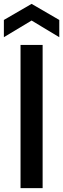

<svg xmlns="http://www.w3.org/2000/svg" viewBox="-31 -971 326 991"><path d="M75 -739V0H189V-739ZM-11 -779 132 -865 275 -779V-868L132 -951L-11 -868Z"/></svg>

Font: Malmofest Medium
Style: Regular
Weight: 500
Designer: Jonny Pinhorn (Poppins), Kolossal
Version: Version 1.004;Glyphs 3.1.2 (3151)